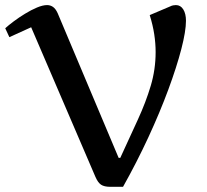

<svg xmlns="http://www.w3.org/2000/svg" viewBox="-35 -719 805 748"><path d="M189.5 -668 427.2 -104H433.6Q470.7 -185.1 502 -252.9Q533.2 -320.8 552.2 -384.5Q571.3 -448.2 571.3 -516.1Q571.3 -549.8 565.9 -585.4Q560.5 -621.1 548.3 -660.2L627.4 -693.8Q634.3 -697.3 639.9 -698.2Q645.5 -699.2 650.4 -699.2Q668.5 -699.2 679 -682.4Q689.5 -665.5 689.5 -638.2Q689.5 -597.7 671.4 -527.8Q653.3 -458 620.6 -369.6Q587.9 -281.2 543 -184.1Q498 -86.9 444.3 8.8H394.5Q371.1 8.8 358.6 0.5Q346.2 -7.8 336.4 -30.8L86.4 -612.8L1.5 -574.2L-14.6 -608.9Q-2.4 -620.1 18.1 -635.5Q38.6 -650.9 62.5 -665.5Q86.4 -680.2 109.1 -689.7Q131.8 -699.2 148.4 -699.2Q161.1 -699.2 171.4 -692.1Q181.6 -685.1 189.5 -668Z"/></svg>

Font: Artifika
Style: Regular
Weight: 400
Designer: Yulya Zhdanova, Ivan Petrov | Cyreal.org
Foundry: Cyreal.org
Version: Version 1.102; ttfautohint (v1.8.4.7-5d5b)